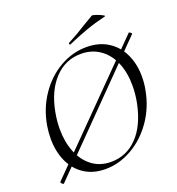

<svg xmlns="http://www.w3.org/2000/svg" viewBox="-142 -899 947 1026"><g transform="rotate(-20 332.0 -386.0)"><path d="M46 9Q41 9 35.5 2.5Q30 -4 33 -7L648 -630Q648 -631 650 -631Q654 -631 660 -625.5Q666 -620 663 -618L48 8ZM63 -240Q63 -276 69 -313Q85 -406 135 -479.5Q185 -553 257 -594.5Q329 -636 409 -636Q480 -636 531 -603.5Q582 -571 608.5 -514.5Q635 -458 635 -387Q635 -348 628 -313Q611 -219 559.5 -145Q508 -71 435 -29.5Q362 12 284 12Q215 12 165 -20.5Q115 -53 89 -110.5Q63 -168 63 -240ZM561 -260Q571 -309 571 -359Q571 -433 547 -490Q523 -547 477 -579.5Q431 -612 369 -612Q280 -612 218 -546Q156 -480 135 -366Q126 -318 126 -273Q126 -199 149.5 -140.5Q173 -82 218 -48Q263 -14 326 -14Q413 -14 475 -78Q537 -142 561 -260ZM334 -678Q330 -678 329 -682.5Q328 -687 331 -689Q382 -715 440 -752Q476 -774 494 -784Q498 -786 517.5 -779.5Q537 -773 551.5 -765Q566 -757 558 -756Q496 -741 444.5 -722.5Q393 -704 336 -679Z"/></g></svg>

Font: Cormorant Infant
Style: Italic
Weight: 400
Italic angle: -10°
Designer: Christian Thalmann (Catharsis Fonts)
Foundry: Catharsis Fonts
Version: Version 4.000